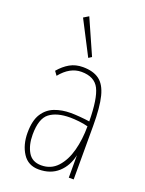

<svg xmlns="http://www.w3.org/2000/svg" viewBox="-132 -736 613 812"><g transform="rotate(20 175.0 -330.0)"><path d="M146 11Q98 11 73.5 -27Q49 -65 49 -119Q49 -174 68.5 -204.5Q88 -235 120.5 -247.5Q153 -260 193 -260Q210 -260 234.5 -258Q259 -256 278 -253Q277 -355 256 -397Q235 -439 176 -439Q124 -439 82 -387L69 -405Q91 -431 116.5 -445.5Q142 -460 175 -460Q221 -460 248.5 -440Q276 -420 288 -372.5Q300 -325 300 -241V0H278V-101Q267 -50 233 -19.5Q199 11 146 11ZM72 -119Q72 -72 90.5 -40.5Q109 -9 150 -9Q194 -9 222.5 -40Q251 -71 264.5 -121.5Q278 -172 278 -231Q260 -236 237 -238.5Q214 -241 197 -241Q137 -241 104.5 -216Q72 -191 72 -119ZM182 -504 103 -657 126 -671 196 -513Z"/></g></svg>

Font: Inconsolata ExtraCondensed ExtraLight
Style: Regular
Weight: 200
Width: 2
Monospace: yes
Designer: Raph Levien, Cyreal, Brenton Simpson
Foundry: Raph Levien, Cyreal, Google
Version: Version 3.001; ttfautohint (v1.8.2.53-6de2)